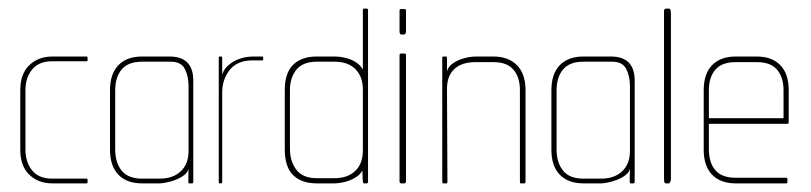

<svg xmlns="http://www.w3.org/2000/svg" viewBox="-20 -425 1880 445"><path d="M181 0H101Q69 0 48 -20Q27 -40 27 -78V-216Q27 -254 48 -274Q69 -294 101 -294H181Q183 -294 183 -291V-286Q183 -283 181 -283H101Q70 -283 54.5 -264Q39 -245 39 -216V-79Q39 -49 54.5 -30Q70 -11 101 -11H181Q183 -11 183 -8V-3Q183 0 181 0Z M425 0H418Q416 0 416.5 -11.5Q417 -23 417 -34Q415 -25 406 -18.5Q397 -12 386.5 -8Q376 -4 365.5 -2Q355 0 351 0H309Q274 0 254.5 -20Q235 -40 235 -78V-216Q235 -254 254.5 -274Q274 -294 309 -294H373Q428 -294 428 -238V-4Q428 0 425 0ZM376 -282H309Q277 -282 262 -264Q247 -246 247 -216V-79Q247 -48 262 -29.5Q277 -11 309 -11H350Q381 -11 399 -28Q417 -45 417 -75V-226Q417 -248 408.5 -265Q400 -282 376 -282Z M589 -285H565Q530 -285 512.5 -263Q495 -241 495 -211V-4Q495 0 492 0H489Q487 0 487 -4V-291Q487 -294 489 -294H493Q495 -294 495 -291V-252Q499 -265 509 -273.5Q519 -282 529.5 -286.5Q540 -291 550 -292.5Q560 -294 566 -294H589Q590 -294 590 -291V-288V-286Q589 -285 589 -285Z M830 0H823Q821 0 820.5 -10Q820 -20 820 -30Q816 -22 807.5 -16Q799 -10 789.5 -6.5Q780 -3 770.5 -1.5Q761 0 756 0H714Q679 0 659.5 -19Q640 -38 640 -79V-216Q640 -256 659.5 -275Q679 -294 714 -294H756Q761 -294 769.5 -293Q778 -292 787.5 -289Q797 -286 806 -280Q815 -274 821 -264V-401Q821 -405 823 -405H830Q833 -405 833 -401V-4Q833 0 830 0ZM821 -218Q821 -247 804 -264.5Q787 -282 755 -282H714Q682 -282 667 -263.5Q652 -245 652 -216V-80Q652 -51 667 -31.5Q682 -12 714 -12H755Q786 -12 803.5 -29Q821 -46 821 -76Z M910 -345Q906 -345 906 -353V-397Q906 -403 907 -403.5Q908 -404 910 -404H916Q919 -404 920 -403.5Q921 -403 921 -397V-353Q921 -345 916 -345ZM910 0Q908 0 907 -1Q906 -2 906 -7V-294Q906 -300 907 -300.5Q908 -301 910 -301H916Q919 -301 920 -300.5Q921 -300 921 -294V-7Q921 -2 920 -1Q919 0 916 0Z M1195 0H1187Q1185 0 1185 -4V-216Q1185 -246 1170 -263.5Q1155 -281 1124 -281H1082Q1050 -281 1033 -265Q1016 -249 1016 -219L1017 -4Q1017 0 1015 0H1007Q1005 0 1005 -4V-291Q1005 -294 1007 -294H1015Q1016 -294 1016 -287V-276V-260Q1019 -270 1027.5 -276.5Q1036 -283 1046.5 -287Q1057 -291 1066.5 -292.5Q1076 -294 1082 -294H1124Q1158 -294 1178 -274Q1198 -254 1198 -216V-4Q1198 0 1195 0Z M1448 0H1441Q1439 0 1439.5 -11.5Q1440 -23 1440 -34Q1438 -25 1429 -18.5Q1420 -12 1409.5 -8Q1399 -4 1388.5 -2Q1378 0 1374 0H1332Q1297 0 1277.5 -20Q1258 -40 1258 -78V-216Q1258 -254 1277.5 -274Q1297 -294 1332 -294H1396Q1451 -294 1451 -238V-4Q1451 0 1448 0ZM1399 -282H1332Q1300 -282 1285 -264Q1270 -246 1270 -216V-79Q1270 -48 1285 -29.5Q1300 -11 1332 -11H1373Q1404 -11 1422 -28Q1440 -45 1440 -75V-226Q1440 -248 1431.5 -265Q1423 -282 1399 -282Z M1530 0H1524Q1520 0 1519.5 -4.5Q1519 -9 1519 -10V-391Q1519 -393 1519 -399Q1519 -405 1524 -405H1530Q1534 -405 1534.5 -399.5Q1535 -394 1535 -392V-10Q1535 -7 1534 -5Q1532 0 1530 0Z M1806 -138H1623V-79Q1623 -48 1638 -30.5Q1653 -13 1685 -13H1802Q1805 -13 1805 -10V-3Q1805 0 1802 0H1685Q1650 0 1630.5 -20Q1611 -40 1611 -78V-216Q1611 -254 1630.5 -274Q1650 -294 1685 -294H1734Q1769 -294 1788.5 -274Q1808 -254 1808 -216V-143Q1808 -138 1806 -138ZM1796 -216Q1796 -246 1781 -263.5Q1766 -281 1734 -281H1685Q1653 -281 1638 -263.5Q1623 -246 1623 -216V-151H1796Z"/></svg>

Font: Chathura Thin
Style: Regular
Weight: 250
Designer: Appaji Ambarisha Darbha
Foundry: Aditya Fonts
Version: Version 1.002 2016